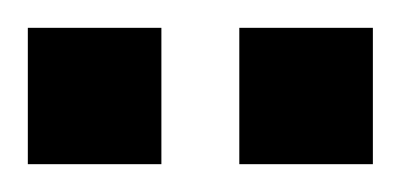

<svg xmlns="http://www.w3.org/2000/svg" viewBox="-20 -689 288 138"><path d="M0 -571V-669H96V-571ZM152 -571V-669H248V-571Z"/></svg>

Font: Saira UltraCondensed ExtraBold
Style: Regular
Weight: 800
Width: 1
Designer: Hector Gatti with collaboration of the Omnibus-Type team
Foundry: Omnibus-Type
Version: Version 1.101